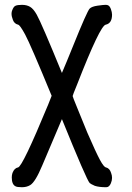

<svg xmlns="http://www.w3.org/2000/svg" viewBox="-20 -784 553 804"><path d="M44.9 -3.9Q29.3 -11.7 29.3 -41Q29.3 -50.8 32.2 -59.6Q40 -80.1 55.7 -83Q74.2 -85.9 181.6 -345.7Q186.5 -358.4 196.3 -382.8Q107.4 -598.6 85.4 -639.2Q63.5 -679.7 55.7 -680.7Q40 -684.6 34.2 -700.2Q28.3 -714.8 28.3 -726.6Q28.3 -734.4 31.2 -741.2Q37.1 -756.8 44.9 -759.8Q52.7 -763.7 72.3 -763.7Q91.8 -763.7 106 -755.4Q120.1 -747.1 133.8 -722.7Q153.3 -688.5 239.3 -478.5Q257.8 -521.5 286.1 -591.8Q344.7 -737.3 355.5 -748Q364.3 -756.8 388.7 -760.3Q413.1 -763.7 421.4 -763.7Q429.7 -763.7 432.6 -761.7Q439.5 -758.8 444.3 -746.1Q449.2 -732.4 449.2 -722.7Q449.2 -686.5 422.9 -680.7Q399.4 -677.7 302.7 -429.7Q284.2 -384.8 284.2 -381.8Q284.2 -378.9 302.7 -334Q321.3 -289.1 345.7 -228.5Q381.8 -145.5 398.4 -114.7Q415 -84 423.8 -83Q439.5 -79.1 445.3 -59.6Q449.2 -49.8 449.2 -39.1Q449.2 -28.3 444.3 -16.6Q437.5 0 424.8 0Q394.5 0 377 -5.9Q359.4 -13.7 355.5 -17.6Q342.8 -30.3 239.3 -285.2Q168 -117.2 157.2 -91.8Q127.9 -21.5 106.4 -8.8Q91.8 0 71.8 0Q51.8 0 44.9 -3.9Z"/></svg>

Font: Semi-Sweet
Style: Book
Weight: 400
Designer: Walter E Stewart
Version: 0.5